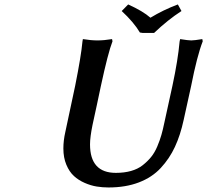

<svg xmlns="http://www.w3.org/2000/svg" viewBox="-20 -825 923 855"><path d="M748 -443.8Q772.5 -558.1 779.8 -640.1Q779.8 -640.6 781 -645.5Q782.2 -650.4 782.2 -650.9Q818.4 -645 832 -645Q844.7 -645 880.9 -650.9L882.8 -641.1Q857.4 -575.7 831.1 -441.9L797.9 -291Q783.2 -223.1 759 -171.1Q734.9 -119.1 696 -77.1Q657.2 -35.2 598.4 -12.7Q539.6 9.8 462.9 9.8Q436 9.8 410.4 5.6Q384.8 1.5 357.2 -10.5Q329.6 -22.5 309.1 -41.3Q288.6 -60.1 275.4 -91.6Q262.2 -123 262.2 -164.1Q262.2 -199.2 271 -237.8Q309.6 -417 314.9 -443.8Q341.3 -575.7 347.2 -640.1Q347.2 -640.6 348.1 -645.5Q349.1 -650.4 349.1 -650.9Q385.3 -645 414.1 -645Q443.4 -645 479 -650.9L481 -641.1Q460.9 -589.4 429.2 -441.9Q423.8 -415 410.9 -355.5Q397.9 -295.9 392.1 -269Q380.9 -214.4 380.9 -182.1Q380.9 -55.2 496.1 -55.2Q533.2 -55.2 563.5 -63.7Q593.8 -72.3 615.2 -89.1Q636.7 -106 652.8 -125.7Q668.9 -145.5 680.4 -172.9Q691.9 -200.2 698.7 -224.1Q705.6 -248 711.9 -278.8ZM616.2 -678.2 603 -680.2Q575.7 -726.1 522 -775.9L550.8 -805.2Q616.7 -775.4 649.9 -746.1Q707 -780.8 772 -805.2L788.1 -775.9Q727.5 -736.8 666 -678.2Z"/></svg>

Font: Linear Smooth
Style: Bold Italic
Weight: 700
Designer: Philipp H. Poll, Flanker
Foundry: Philipp H. Poll, reworked by Flanker
Version: Version 1.061 | FøM Fix